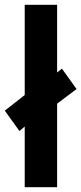

<svg xmlns="http://www.w3.org/2000/svg" viewBox="-41 -780 339 800"><path d="M62 0H197V-348L278 -409L217 -494L197 -478V-760H62V-384L-21 -319L40 -234L62 -253Z"/></svg>

Font: Noto Sans Telugu Condensed
Style: Bold
Weight: 700
Width: 3
Designer: Jelle Bosma - Monotype Design Team
Foundry: Monotype Imaging Inc.
Version: Version 2.005